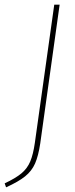

<svg xmlns="http://www.w3.org/2000/svg" viewBox="-46 -701 321 821"><path d="M126 -87Q118 -34 104 -2Q90 30 61.5 53Q33 76 -20 100L-26 83Q21 61 46 40Q71 19 83.5 -11Q96 -41 103 -90L186 -681H209Z"/></svg>

Font: Fira Sans Condensed Thin
Style: Italic
Weight: 250
Width: 3
Italic angle: -8°
Designer: Carrois Corporate & Edenspiekermann AG
Foundry: Carrois Corporate GbR & Edenspiekermann AG
Version: Version 4.203